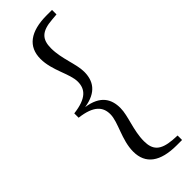

<svg xmlns="http://www.w3.org/2000/svg" viewBox="-312 -805 1000 1000"><g transform="rotate(-45 188.0 -305.0)"><path d="M44 -289C144 -277 174 -238 174 -185C174 -126 120 -49 120 37C120 128 183 174 304 174H343V141L308 139C226 132 198 102 198 38C198 -41 234 -113 234 -171C234 -237 204 -290 107 -304C204 -319 234 -372 234 -438C234 -496 198 -568 198 -646C198 -712 226 -742 308 -748L343 -751V-784H304C183 -784 120 -736 120 -646C120 -560 174 -484 174 -425C174 -371 144 -333 44 -321Z"/></g></svg>

Font: Noto Serif CJK SC Medium
Style: Regular
Weight: 500
Designer: Ryoko NISHIZUKA 西塚涼子 (kana & ideographs); Frank Grießhammer (Latin, Greek & Cyrillic); Wenlong ZHANG 张文龙 (bopomofo); San
Foundry: Adobe
Version: Version 2.001;hotconv 1.1.0;makeotfexe 2.6.0